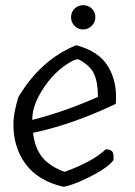

<svg xmlns="http://www.w3.org/2000/svg" viewBox="-20 -723 521 743"><path d="M275 -548Q363 -525 399 -464.5Q435 -404 428 -321Q260 -241 108 -209Q114 -153 142 -116.5Q170 -80 230 -58Q338 -97 389 -145Q409 -145 415 -136Q421 -127 419 -103Q399 -76 336 -43Q273 -10 227 0Q128 -22 79 -88.5Q30 -155 32 -248Q33 -288 51 -347Q137 -492 275 -548ZM105 -267V-259Q231 -291 359 -348Q359 -405 343.5 -438Q328 -471 282 -494L268 -491Q202 -459 154.5 -391Q107 -323 105 -267ZM349 -656.5Q349 -637 335 -623Q321 -609 301.5 -609Q282 -609 268.5 -623Q255 -637 255 -656.5Q255 -676 268.5 -689.5Q282 -703 302 -703Q322 -703 335.5 -689.5Q349 -676 349 -656.5Z"/></svg>

Font: Tillana
Style: Regular
Weight: 400
Designer: Lipi Raval (Devanagari, Latin), Jonny Pinhorn (Latin)
Foundry: Indian Type Foundry
Version: Version 2.003;PS 1.0;hotconv 1.0.79;makeotf.lib2.5.61930; tt